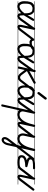

<svg xmlns="http://www.w3.org/2000/svg" viewBox="1148 -1676 780 3121"><g transform="rotate(90 1538.5 -116.0)"><path d="M360 -14H267Q253 -7 241 -7Q227 -7 216 -14H120Q101 -7 81 -7Q63 -7 48 -14H0V-21H37Q28 -28 21 -39Q-2 -70 -2 -117Q-2 -181 9 -214Q14 -238 30 -255Q47 -272 62 -280H0V-287H81H82Q106 -291 144 -288Q147 -287 151 -287H360V-280H310Q312 -279 313 -278Q319 -272 319 -267.5Q319 -263 315 -256Q311 -249 305 -239L292 -218Q285 -206 275 -191L227 -112Q227 -41 241 -41Q256 -41 284 -79L424 -275Q429 -283 437 -283Q445 -283 451 -277.5Q457 -272 457 -266Q457 -261 453 -255L313 -58Q295 -34 277 -21H360ZM84 -43Q136 -43 195 -124Q195 -181 188 -202.5Q181 -224 171 -237Q161 -248 143 -251Q128 -254 116 -254H103Q98 -254 72 -240Q38 -221 38 -148V-113Q38 -103 41 -89.5Q44 -76 51 -66Q63 -43 84 -43ZM204 -249Q225 -222 225 -174L258 -231Q279 -269 291 -280H170Q188 -270 204 -249ZM193 -69Q169 -43 141 -25Q138 -23 135 -21H208H207Q193 -36 193 -69Z M691 -14H440Q427 -8 414 -8Q403 -8 395 -14H360V-21H389Q381 -35 381 -48Q381 -61 383 -73L427 -280H360V-287H428Q432 -297 443 -297H444Q456 -295 460 -292Q462 -290 463 -287H691V-280H633Q634 -279 635 -278Q642 -272 642 -266V-262Q642 -242 673 -242Q712 -242 741 -262Q751 -268 757 -276Q763 -284 769.5 -284Q776 -284 782.5 -278Q789 -272 789 -266Q789 -241 740 -222Q720 -213 701 -209.5Q682 -206 675 -205.5Q668 -205 663 -205H659Q655 -205 651 -206Q638 -208 616 -229L478 -47Q466 -31 452 -21H691ZM418 -66Q416 -57 416 -52Q416 -47 417 -44Q431 -44 450 -69L609 -277Q610 -279 611 -280H464Z M1051 -14H958Q944 -7 932 -7Q918 -7 907 -14H811Q792 -7 772 -7Q754 -7 739 -14H691V-21H728Q719 -28 712 -39Q689 -70 689 -117Q689 -181 700 -214Q705 -238 721 -255Q738 -272 753 -280H691V-287H772H773Q797 -291 835 -288Q838 -287 842 -287H1051V-280H1001Q1003 -279 1004 -278Q1010 -272 1010 -267.5Q1010 -263 1006 -256Q1002 -249 996 -239L983 -218Q976 -206 966 -191L918 -112Q918 -41 932 -41Q947 -41 975 -79L1115 -275Q1120 -283 1128 -283Q1136 -283 1142 -277.5Q1148 -272 1148 -266Q1148 -261 1144 -255L1004 -58Q986 -34 968 -21H1051ZM775 -43Q827 -43 886 -124Q886 -181 879 -202.5Q872 -224 862 -237Q852 -248 834 -251Q819 -254 807 -254H794Q789 -254 763 -240Q729 -221 729 -148V-113Q729 -103 732 -89.5Q735 -76 742 -66Q754 -43 775 -43ZM895 -249Q916 -222 916 -174L949 -231Q970 -269 982 -280H861Q879 -270 895 -249ZM884 -69Q860 -43 832 -25Q829 -23 826 -21H899H898Q884 -36 884 -69Z M1368 -280H1339Q1337 -275 1331 -272L1134 -163L1196 -80Q1207 -65 1218 -58.5Q1229 -52 1240 -52Q1248 -52 1258.5 -57.5Q1269 -63 1277 -75L1438 -286Q1443 -293 1451 -293Q1456 -293 1463 -287.5Q1470 -282 1470 -275Q1470 -269 1465 -264L1305 -54Q1286 -30 1266 -21H1368V-14H1051V-21H1064Q1060 -25 1060 -33Q1060 -37 1061 -38L1113 -280H1051V-287H1115L1116 -291Q1118 -305 1130 -305Q1141 -305 1146 -300.5Q1151 -296 1151 -291V-287H1284L1313 -303Q1318 -306 1323 -306Q1329 -306 1335 -300Q1340 -294 1341 -287H1368ZM1167 -59 1116 -127 1095 -30Q1094 -24 1091 -21H1214Q1188 -31 1167 -59ZM1133 -203 1271 -280H1150Z M1725 -14H1633Q1621 -8 1609 -8Q1597 -8 1586 -14H1487Q1470 -8 1450 -8Q1433 -8 1419 -14H1367V-21H1407Q1397 -28 1389 -40Q1367 -71 1367 -118Q1367 -181 1377 -215Q1383 -238 1399 -256Q1415 -272 1430 -280H1367V-287H1448Q1449 -287 1451 -287Q1475 -291 1512 -289Q1518 -288 1523 -287H1725V-280H1680L1681 -279Q1688 -273 1688 -268.5Q1688 -264 1684 -257Q1680 -250 1674 -240L1661 -219Q1654 -207 1644 -192L1596 -113Q1596 -42 1609 -42Q1625 -42 1653 -79L1792 -276Q1798 -284 1806 -284Q1813 -284 1819 -278.5Q1825 -273 1825 -267Q1825 -262 1821 -256L1682 -59Q1663 -33 1645 -21H1725ZM1450 -43Q1501 -43 1560 -124Q1560 -181 1553.5 -202.5Q1547 -224 1536.5 -236.5Q1526 -249 1508 -251Q1493 -255 1481 -255Q1474 -255 1468 -254Q1458 -251 1437 -240Q1403 -221 1403 -161Q1401 -140 1401.5 -132Q1402 -124 1402 -113.5Q1402 -103 1405.5 -89.5Q1409 -76 1415 -66Q1429 -43 1450 -43ZM1508 -342Q1503 -333 1494 -333Q1485 -333 1479.5 -340Q1474 -347 1474 -353.5Q1474 -360 1478 -366L1564 -478Q1572 -486 1578.5 -486Q1585 -486 1592 -480Q1599 -474 1599 -467Q1599 -461 1594 -453ZM1572 -250Q1593 -223 1593 -175L1626 -232Q1646 -268 1658 -280H1540Q1557 -270 1572 -250ZM1562 -70Q1538 -43 1510 -25Q1507 -23 1503 -21H1577L1576 -22Q1562 -37 1562 -70Z M2119 -14H2018Q2006 -9 1995 -9Q1983 -9 1975 -14H1880Q1860 -7 1841 -7Q1821 -7 1804 -14H1766L1710 241Q1707 254 1695 254Q1684 254 1679.5 250Q1675 246 1675 240Q1675 234 1676 234L1731 -14H1725V-21H1733L1791 -280H1725V-287H1794Q1796 -290 1798 -293Q1801 -297 1808 -297H1811Q1823 -295 1826 -287H2007Q2011 -297 2022 -297Q2032 -297 2037 -292Q2039 -290 2040 -287H2119V-280H2042V-279Q2042 -278 2041 -275Q2040 -272 2040 -271L1996 -66Q1994 -57 1994 -51Q1994 -48 1995 -44Q2003 -44 2011.5 -51Q2020 -58 2028 -69L2186 -277Q2193 -285 2200 -285Q2207 -285 2213 -279Q2219 -273 2219 -266Q2219 -260 2215 -256L2056 -47Q2043 -30 2029 -21H2119ZM1827 -277Q1827 -276 1827 -275L1792 -114Q1789 -106 1789 -93Q1789 -73 1802 -58Q1815 -43 1842 -43Q1877 -43 1903.5 -65Q1930 -87 1950.5 -122Q1971 -157 1984 -199Q1996 -240 2006 -280H1828Q1828 -279 1827 -277ZM1968 -22Q1959 -35 1959 -51Q1959 -55 1959.5 -60.5Q1960 -66 1962 -73V-75Q1935 -40 1902 -23Q1900 -22 1898 -21H1968ZM1772 -38 1768 -21H1790Q1780 -28 1772 -38Z M2479 -14H2388L2369 11L2338 155Q2332 179 2322 196.5Q2312 214 2300 225Q2297 229 2293 232L2283 239Q2280 241 2276 242Q2264 248 2253 248Q2235 248 2224 239L2217 232Q2206 218 2206 200Q2206 185 2212.5 168Q2219 151 2234 131L2336 -3L2338 -14H2273Q2252 -7 2233 -7Q2215 -7 2198 -13Q2197 -13 2196 -14H2119V-21H2182Q2176 -25 2171 -31Q2160 -43 2153.5 -58.5Q2147 -74 2147 -93Q2147 -100 2147.5 -107Q2148 -114 2149 -122L2183 -280H2119V-287H2184Q2188 -297 2200 -297Q2210 -297 2214 -292Q2216 -289 2217 -287H2399Q2404 -297 2414 -297Q2424 -297 2429 -292Q2431 -289 2432 -287H2479V-280H2434Q2434 -276 2432 -270.5Q2430 -265 2429 -256L2388 -70L2547 -277Q2552 -285 2560 -285Q2566 -285 2572.5 -279Q2579 -273 2579 -267Q2579 -260 2574 -256L2393 -21H2479ZM2219 -275 2184 -114Q2182 -104 2182 -93Q2182 -73 2194.5 -58Q2207 -43 2235 -43Q2269 -43 2296 -65Q2323 -87 2342.5 -122Q2362 -157 2375 -199Q2388 -240 2397 -280H2219ZM2319 78 2262 152Q2251 166 2246 177Q2241 188 2241 197Q2241 203 2243.5 208Q2246 213 2251 213Q2271 213 2284 195Q2297 177 2304 148ZM2353 -73Q2325 -39 2293 -23Q2291 -22 2290 -21H2340Z M2801 -280H2730V-279Q2730 -269 2725.5 -265.5Q2721 -262 2713 -262Q2677 -262 2650.5 -261.5Q2624 -261 2606 -257Q2588 -253 2579 -244.5Q2570 -236 2570 -219Q2570 -202 2600.5 -192Q2631 -182 2684 -171Q2696 -168 2696 -156Q2696 -136 2679 -136Q2653 -136 2628 -132.5Q2603 -129 2582.5 -122.5Q2562 -116 2549.5 -104.5Q2537 -93 2537 -77Q2537 -63 2545.5 -57Q2554 -51 2567.5 -47.5Q2581 -44 2597 -44H2628Q2660 -44 2678 -49Q2696 -54 2706 -68L2866 -278Q2872 -286 2879 -286Q2886 -286 2892.5 -280Q2899 -274 2899 -267Q2899 -260 2895 -256L2735 -47Q2726 -36 2716 -28Q2710 -24 2703 -21H2801V-14H2685Q2675 -11 2662 -10Q2644 -8 2619 -8Q2599 -8 2578 -10Q2566 -11 2554 -14H2479V-21H2536Q2521 -27 2512 -38Q2501 -51 2501 -73Q2501 -112 2524.5 -132Q2548 -152 2583 -161Q2559 -169 2546.5 -180Q2534 -191 2534 -213Q2534 -243 2544 -259Q2553 -272 2569 -280H2479V-287H2587Q2606 -292 2633 -294Q2667 -296 2713 -296Q2725 -296 2728 -287H2801Z M2977 -280H2901Q2901 -279 2900.5 -277.5Q2900 -276 2900 -275L2855 -66Q2854 -57 2854 -51Q2854 -48 2855 -44Q2862 -44 2870.5 -51Q2879 -58 2887 -69L3046 -277Q3052 -285 3059 -285Q3066 -285 3072.5 -279Q3079 -273 3079 -266Q3079 -260 3074 -256L2916 -47Q2902 -30 2888 -21H2977V-14H2877Q2865 -8 2855 -8Q2841 -8 2833 -14H2800V-21H2826Q2818 -35 2818 -52Q2818 -61 2821 -73L2865 -280H2800V-287H2866Q2870 -297 2882 -297Q2891 -297 2896 -292Q2898 -289 2899 -287H2977Z"/></g></svg>

Font: Gruenewald VA 3. Klasse
Style: Regular
Weight: 400
Designer: Peter Wiegel
Foundry: Peter Wiegel, nach dem Schriftentwurf von Dr. H. Gr¸newald
Version: Version 0.007